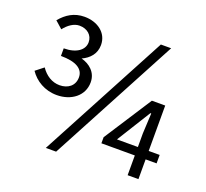

<svg xmlns="http://www.w3.org/2000/svg" viewBox="-129 -902 1147 1069"><g transform="rotate(20 444.5 -367.0)"><path d="M99 -637C123 -668 155 -691 188 -691C235 -691 267 -662 267 -621C267 -576 224 -542 148 -542V-497C236 -497 283 -470 283 -419C283 -368 244 -341 196 -341C151 -341 112 -366 85 -406L38 -369C71 -320 128 -284 200 -284C285 -284 354 -335 354 -415C354 -475 310 -510 261 -523C305 -543 337 -578 337 -630C337 -703 274 -747 198 -747C137 -747 93 -719 56 -675ZM649 -747 244 13H305L710 -747ZM853 -167H788V-436H709L526 -153V-117H724V0H788V-117H853ZM600 -167 725 -368H730L724 -247V-167Z"/></g></svg>

Font: Spoqa Han Sans Neo Regular
Style: Regular
Weight: 400
Designer: [Spoqa Han Sans Neo] Dong-huui Kim  Younghwa Kang  Yujin Lee  [Noto Sans] Ryoko NISHIZUKA  (kana & ideographs); Paul D. 
Foundry: Spoqa (http://www.spoqa-han-sans.com)
Version: Version 1.000